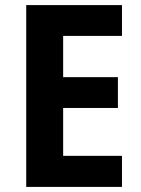

<svg xmlns="http://www.w3.org/2000/svg" viewBox="-20 -734 554 754"><path d="M459 0H83V-714H459V-593H228V-431H443V-310H228V-122H459Z"/></svg>

Font: Noto Sans Sinhala SemiCondensed
Style: Bold
Weight: 700
Width: 4
Designer: Jelle Bosma - Monotype Design Team
Foundry: Monotype Imaging Inc.
Version: Version 2.006; ttfautohint (v1.8.4.7-5d5b)